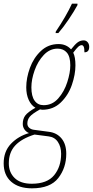

<svg xmlns="http://www.w3.org/2000/svg" viewBox="-69 -786 506 1046"><path d="M-49 104Q-49 39 -9.5 -2.5Q30 -44 89 -61Q74 -67 64.5 -80.5Q55 -94 55 -111Q55 -138 68.5 -156.5Q82 -175 124 -199Q101 -212 87.5 -241.5Q74 -271 74 -310Q74 -361 94 -416Q114 -471 154 -508.5Q194 -546 250 -546Q292 -546 318 -517Q340 -545 354.5 -555.5Q369 -566 387 -566Q400 -566 408.5 -556Q417 -546 417 -531Q417 -501 391 -501Q391 -523 387 -531.5Q383 -540 376 -540Q367 -540 357 -531Q347 -522 330 -499Q342 -475 342 -430Q342 -380 322.5 -323.5Q303 -267 262 -227.5Q221 -188 161 -188L149 -190Q106 -166 93 -150Q80 -134 80 -113Q80 -99 90 -90Q100 -81 115 -79L197 -68Q240 -63 266 -32Q292 -1 292 52Q292 128 248.5 184Q205 240 105 240Q33 240 -8 204Q-49 168 -49 104ZM314 -430Q314 -477 295.5 -499Q277 -521 245 -521Q202 -521 169.5 -486.5Q137 -452 119.5 -402.5Q102 -353 102 -310Q102 -262 119.5 -237.5Q137 -213 169 -213Q216 -213 248.5 -250Q281 -287 297.5 -338.5Q314 -390 314 -430ZM264 52Q264 14 246.5 -12.5Q229 -39 196 -43L119 -53Q49 -31 14 6.5Q-21 44 -21 104Q-21 153 11 184Q43 215 104 215Q188 215 226 168.5Q264 122 264 52ZM235 -614Q291 -697 323 -766H353V-758Q334 -723 305 -680Q276 -637 249 -606H234Z"/></svg>

Font: Noto Serif CondThin
Style: Italic
Weight: 250
Width: 3
Italic angle: -12°
Designer: Monotype Design Team
Foundry: Monotype Imaging Inc.
Version: Version 1.001